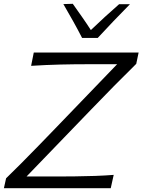

<svg xmlns="http://www.w3.org/2000/svg" viewBox="-22 -989 748 1009"><path d="M-1.5 0 10 -52Q45 -85.5 90 -131Q135 -176.5 181.5 -224.2Q228 -272 267 -312.5L593.5 -651.5H432Q367 -651.5 293.8 -649.8Q220.5 -648 141.5 -643L155.5 -713H706.5L694 -653.5Q635 -595.5 575.8 -535.5Q516.5 -475.5 458 -414.5L117.5 -61.5H263.5Q310 -61.5 366.5 -62Q423 -62.5 478 -64.5Q533 -66.5 575.5 -70L560 0ZM409.5 -789.5Q387.5 -832.5 362.2 -877.8Q337 -923 311 -967.5L360.5 -969Q385 -934.5 409 -900.2Q433 -866 455.5 -831Q491.5 -865.5 528.2 -899.2Q565 -933 604 -967H661Q617 -922.5 575 -878.5Q533 -834.5 491.5 -789.5Z"/></svg>

Font: Commissioner Flair Light
Style: Italic
Weight: 300
Italic angle: -12°
Designer: Kostas Bartsokas
Foundry: Kostas Bartsokas
Version: Version 1.000; ttfautohint (v1.8.3)